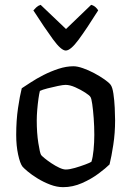

<svg xmlns="http://www.w3.org/2000/svg" viewBox="-20 -774 543 794"><path d="M241 0Q215 0 187.5 -10.5Q160 -21 135.5 -36Q111 -51 94.5 -65Q78 -79 73 -85Q63 -98 55 -134.5Q47 -171 47 -216Q47 -276 54.5 -327Q62 -378 70 -409Q84 -418 107.5 -433.5Q131 -449 160.5 -464Q190 -479 222 -489.5Q254 -500 284 -500Q300 -500 323 -492Q346 -484 369.5 -471.5Q393 -459 411.5 -446Q430 -433 437 -424Q445 -414 449 -386.5Q453 -359 454.5 -328Q456 -297 456 -276Q456 -224 448.5 -175Q441 -126 433 -94Q418 -79 388 -56.5Q358 -34 319.5 -17Q281 0 241 0ZM252 -73Q267 -73 289.5 -79.5Q312 -86 332 -93.5Q352 -101 358 -105Q364 -123 367 -154.5Q370 -186 370 -216Q370 -251 367.5 -285Q365 -319 361.5 -343.5Q358 -368 354 -373Q351 -379 332.5 -391Q314 -403 291.5 -413Q269 -423 251 -423Q241 -423 219.5 -418.5Q198 -414 176.5 -408.5Q155 -403 145 -398Q142 -387 139 -365.5Q136 -344 134 -320Q132 -296 132 -276Q132 -224 138.5 -182.5Q145 -141 150 -133Q153 -129 164.5 -119.5Q176 -110 192.5 -99Q209 -88 225 -80.5Q241 -73 252 -73ZM252 -565Q233 -565 199 -611.5Q165 -658 118 -731Q122 -736 130 -743.5Q138 -751 148 -754L253 -654L357 -754Q368 -751 375.5 -744Q383 -737 386 -731Q339 -656 305.5 -610.5Q272 -565 252 -565Z"/></svg>

Font: Texturina 72pt Medium
Style: Regular
Weight: 500
Designer: Guillermo Torres Carreño
Foundry: Omnibus-Type
Version: Version 1.002; ttfautohint (v1.8.3)